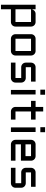

<svg xmlns="http://www.w3.org/2000/svg" viewBox="1518 -2278 970 4046"><g transform="rotate(90 2003.0 -255.0)"><path d="M540 -96.2Q540 -76.2 532.5 -58.6Q524.9 -41 512 -28.1Q499 -15.1 481.4 -7.6Q463.9 0 443.8 0H175.8V210H80.1V-520H175.8V-432.1Q177.2 -450.7 185.5 -466.6Q193.8 -482.4 206.5 -494.4Q219.2 -506.3 236.1 -513.2Q252.9 -520 272 -520H443.8Q463.9 -520 481.4 -512.5Q499 -504.9 512 -491.9Q524.9 -479 532.5 -461.4Q540 -443.8 540 -423.8ZM443.8 -96.2V-423.8H175.8V-96.2Z M1149.9 -96.2Q1149.9 -76.2 1142.3 -58.6Q1134.8 -41 1121.8 -28.1Q1108.9 -15.1 1091.6 -7.6Q1074.2 0 1054.2 0H795.9Q776.4 0 758.8 -7.6Q741.2 -15.1 728.3 -28.1Q715.3 -41 707.8 -58.6Q700.2 -76.2 700.2 -96.2V-423.8Q700.2 -443.8 707.8 -461.4Q715.3 -479 728.3 -491.9Q741.2 -504.9 758.8 -512.5Q776.4 -520 795.9 -520H1054.2Q1074.2 -520 1091.6 -512.5Q1108.9 -504.9 1121.8 -491.9Q1134.8 -479 1142.3 -461.4Q1149.9 -443.8 1149.9 -423.8ZM795.9 -423.8V-96.2H1054.2V-423.8Z M1624 -96.2V-216.8H1396Q1376 -216.8 1358.4 -224.4Q1340.8 -231.9 1327.9 -244.9Q1314.9 -257.8 1307.4 -275.4Q1299.8 -293 1299.8 -313V-423.8Q1299.8 -443.8 1307.4 -461.4Q1314.9 -479 1327.9 -491.9Q1340.8 -504.9 1358.4 -512.5Q1376 -520 1396 -520H1700.2V-423.8H1396V-313H1624Q1644 -313 1661.4 -305.4Q1678.7 -297.9 1691.9 -284.9Q1705.1 -272 1712.6 -254.4Q1720.2 -236.8 1720.2 -216.8V-96.2Q1720.2 -76.2 1712.6 -58.6Q1705.1 -41 1691.9 -28.1Q1678.7 -15.1 1661.4 -7.6Q1644 0 1624 0H1299.8V-96.2Z M1971.2 -520V0H1875V-520ZM1870.1 -720.2H1976.1V-620.1H1870.1Z M2106 -520H2232.9V-680.2H2329.1V-520H2500V-423.8H2329.1V-96.2H2500V0H2329.1Q2309.6 0 2292 -7.6Q2274.4 -15.1 2261.2 -28.1Q2248 -41 2240.5 -58.6Q2232.9 -76.2 2232.9 -96.2V-423.8H2106Z M2761.2 -520V0H2665V-520ZM2660.2 -720.2H2766.1V-620.1H2660.2Z M3366.2 -210.9H3022V-96.2H3366.2V0H3022Q3002.4 0 2984.9 -7.6Q2967.3 -15.1 2954.3 -28.1Q2941.4 -41 2933.8 -58.6Q2926.3 -76.2 2926.3 -96.2V-423.8Q2926.3 -443.8 2933.8 -461.4Q2941.4 -479 2954.3 -491.9Q2967.3 -504.9 2984.9 -512.5Q3002.4 -520 3022 -520H3270Q3290 -520 3307.6 -512.5Q3325.2 -504.9 3338.1 -491.9Q3351.1 -479 3358.6 -461.4Q3366.2 -443.8 3366.2 -423.8ZM3022 -423.8V-307.1H3270V-423.8Z M3840.3 -96.2V-216.8H3612.3Q3592.3 -216.8 3574.7 -224.4Q3557.1 -231.9 3544.2 -244.9Q3531.2 -257.8 3523.7 -275.4Q3516.1 -293 3516.1 -313V-423.8Q3516.1 -443.8 3523.7 -461.4Q3531.2 -479 3544.2 -491.9Q3557.1 -504.9 3574.7 -512.5Q3592.3 -520 3612.3 -520H3916.5V-423.8H3612.3V-313H3840.3Q3860.4 -313 3877.7 -305.4Q3895 -297.9 3908.2 -284.9Q3921.4 -272 3929 -254.4Q3936.5 -236.8 3936.5 -216.8V-96.2Q3936.5 -76.2 3929 -58.6Q3921.4 -41 3908.2 -28.1Q3895 -15.1 3877.7 -7.6Q3860.4 0 3840.3 0H3516.1V-96.2Z"/></g></svg>

Font: Aldrich
Style: Regular
Weight: 400
Designer: Matthew Desmond
Foundry: Matthew Desmond
Version: Version 1.001 2011